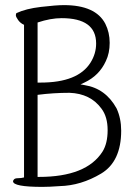

<svg xmlns="http://www.w3.org/2000/svg" viewBox="-20 -726 540 751"><path d="M146 5Q31 5 31 -17Q31 -20 35 -24.5Q39 -29 51 -29Q63 -29 74 -32V-629Q60 -635 51 -647.5Q42 -660 42 -666.5Q42 -673 45 -675Q81 -692 140.5 -699Q200 -706 230 -706Q354 -706 392 -633Q409 -599 409 -558.5Q409 -518 394 -487Q368 -430 310 -403L295 -396L311 -393Q393 -380 436 -302Q454 -263 454 -215Q454 -94 375.5 -47Q297 0 213 2Q173 5 146 5ZM127 -34H132Q318 -34 381 -133Q401 -165 401 -217Q401 -269 377 -301Q334 -360 252 -363Q189 -363 127 -355ZM435 -302Q436 -302 436 -302ZM127 -403H139Q285 -403 334 -481Q356 -516 356 -556Q356 -655 221 -655Q178 -655 127 -638Z"/></svg>

Font: LXGW WenKai Mono TC Light
Style: Regular
Weight: 300
Designer: LXGW / Fontworks Inc.
Foundry: LXGW / Fontworks Inc.
Version: Version 1.330